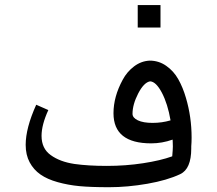

<svg xmlns="http://www.w3.org/2000/svg" viewBox="-20 -742 875 774"><path d="M535.2 -630.9V-721.7H627V-630.9ZM514.2 -283.2Q514.2 -267.1 535.9 -256.8Q557.6 -246.6 595.2 -246.6Q632.8 -246.6 667.5 -256.8Q656.2 -323.2 632.6 -368.2Q608.9 -413.1 585 -414.1Q560.1 -409.7 537.1 -365.2Q514.2 -320.8 514.2 -283.2ZM83.5 -158.2Q83.5 -225.6 126 -319.8L174.8 -298.3Q147.5 -238.8 147.5 -194.3Q147.5 -143.1 184.6 -116.7Q221.7 -89.8 279.8 -81.1Q335 -73.2 410.9 -73.2Q486.8 -73.2 556.9 -84Q627 -94.7 674.3 -111.8Q676.8 -139.6 676.8 -151.6Q676.8 -163.6 676.3 -169.9Q675.8 -176.3 675.8 -179.2Q633.3 -164.1 589.4 -164.1Q437.5 -164.1 437.5 -285.6Q437.5 -352.1 474.6 -420.4Q491.7 -452.6 520.5 -474.4Q549.3 -496.1 583.5 -497.6Q620.1 -497.6 650.1 -476.6Q680.2 -455.6 698.7 -422.6Q717.3 -389.6 729.5 -347.7Q752.4 -270.5 752.4 -187.5Q752.4 -168 751 -151.9V-143.6Q751 -61 706.5 -40Q653.8 -15.1 574 -1.2Q494.1 12.7 419.7 12.7Q345.2 12.7 299.6 8.3Q253.9 3.9 212.2 -7.8Q170.4 -19.5 143.1 -38.6Q115.7 -57.6 99.6 -87.6Q83.5 -117.7 83.5 -158.2Z"/></svg>

Font: Shahab
Style: Regular
Weight: 400
Designer: Mohammad Saleh Souzanchi
Foundry: http://font-store.ir
Version: Version:0.0.2;RFB:1.2.5;Building:2016-11-27 11:18:45.721916